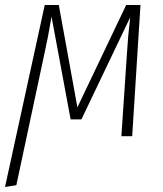

<svg xmlns="http://www.w3.org/2000/svg" viewBox="-32 -542 649 764"><path d="M494 0H451L473 -327Q477 -397 486 -473L292 -67H249L173 -476Q160 -396 144 -325L33 195L-12 202L146 -522H202L276 -115L470 -522H527Z"/></svg>

Font: Fira Sans Condensed ExtraLight
Style: Italic
Weight: 275
Width: 3
Italic angle: -8°
Designer: Carrois Corporate & Edenspiekermann AG
Foundry: Carrois Corporate GbR & Edenspiekermann AG
Version: Version 4.203